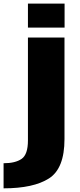

<svg xmlns="http://www.w3.org/2000/svg" viewBox="-86 -798 434 1048"><path d="M-66.5 230Q96.5 230 181.2 176Q266 122 266 -39V-593H66.5V-31.5Q66.5 45.5 32 69.2Q-2.5 93 -66.5 93ZM66.5 -778.5V-647.5H266.5V-778.5Z"/></svg>

Font: Anybody UltraCondensed Thin ExtraBold
Style: Regular
Weight: 800
Version: Version 1.111